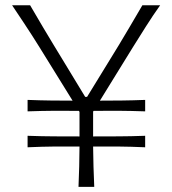

<svg xmlns="http://www.w3.org/2000/svg" viewBox="-20 -724 667 744"><path d="M284.2 0Q286.1 -40.5 286.9 -78.4Q287.6 -116.2 288.1 -156.2Q238.8 -156.7 190.9 -156.2Q143.1 -155.8 86.9 -153.3V-197.8Q143.1 -195.8 191.2 -195.6Q239.3 -195.3 288.1 -195.3V-290.5L285.6 -294.4Q237.3 -294.9 189.7 -294.7Q142.1 -294.4 86.9 -292.5V-336.9Q134.3 -335 178.2 -334.5Q222.2 -334 261.2 -334L133.3 -540.5Q118.7 -564.5 104.5 -586.2Q90.3 -607.9 72.3 -635.5Q54.2 -663.1 26.9 -703.6H96.7Q125.5 -654.3 147 -617.9Q168.5 -581.5 188.5 -548.8Q208.5 -516.1 232.4 -476.6L310.1 -348.6H317.4L396.5 -477.5Q420.4 -516.1 440.2 -548.8Q460 -581.5 481.4 -617.9Q502.9 -654.3 531.7 -703.6H600.6Q572.8 -664.6 545.9 -622.1Q519 -579.6 494.6 -540.5L367.2 -334Q406.7 -334 450.9 -334.5Q495.1 -335 542.5 -336.9V-292.5Q486.8 -294.4 439 -294.7Q391.1 -294.9 342.8 -294.4L340.8 -291.5V-195.3Q390.1 -195.3 438.2 -195.6Q486.3 -195.8 542.5 -197.8V-153.3Q486.3 -155.8 438.2 -156.2Q390.1 -156.7 340.8 -156.2Q341.3 -116.2 342.3 -78.4Q343.3 -40.5 345.2 0Z"/></svg>

Font: Pinar DS1-Light
Style: Regular
Weight: 300
Designer: Amin Abedi
Version: Version 2.000